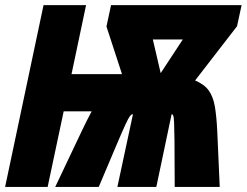

<svg xmlns="http://www.w3.org/2000/svg" viewBox="-25 -734 969 754"><path d="M-4.9 0 146 -713.9H313L255.9 -442.9H454.1L393.1 -629.9L411.1 -713.9H923.8L905.8 -630.9L741.2 -418Q777.3 -402.8 794.7 -378.7Q812 -354.5 818.6 -316.7Q825.2 -278.8 828.1 -221.2L837.9 0H661.1L660.2 -184.1Q659.7 -230 658.7 -251.5Q657.7 -272.9 655.8 -279.1Q653.8 -285.2 649.9 -285.2H648.9L588.9 0H436L497.1 -285.2H495.1Q490.7 -285.2 485.1 -277.8Q479.5 -270.5 467.8 -245.4Q456.1 -220.2 433.1 -166L362.8 0H191.9L296.9 -221.2Q306.6 -242.2 316.4 -261Q326.2 -279.8 335 -296.9H225.1L162.1 0ZM606 -446.8 692.9 -579.1H575.2Z"/></svg>

Font: Open Sans Condensed ExtraBold
Style: Italic
Weight: 800
Width: 3
Italic angle: -12°
Designer: Monotype Design Team
Foundry: Monotype Imaging Inc.
Version: Version 3.003; ttfautohint (v1.8.4)